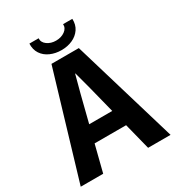

<svg xmlns="http://www.w3.org/2000/svg" viewBox="-209 -1028 1061 1155"><g transform="rotate(-30 321.0 -450.0)"><path d="M227 -728H417L634 0H478L355 -486L323 -606H321L289 -486L166 0H10ZM231 -300H413L439 -184H205ZM322 -769Q280 -769 245 -784.5Q210 -800 190.5 -829.5Q171 -859 173 -900H237Q235 -872 260.5 -853.5Q286 -835 322 -835Q358 -835 383.5 -853.5Q409 -872 407 -900H471Q473 -859 453 -829.5Q433 -800 398.5 -784.5Q364 -769 322 -769Z"/></g></svg>

Font: Murecho Thin SemiBold
Style: Regular
Weight: 600
Version: Version 1.010